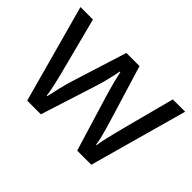

<svg xmlns="http://www.w3.org/2000/svg" viewBox="-103 -765 991 991"><g transform="rotate(45 393.0 -269.0)"><path d="M431 -303Q425 -324 419 -344.5Q413 -365 408.5 -383.5Q404 -402 400 -418Q396 -434 394 -445H390Q388 -434 384.5 -418Q381 -402 376.5 -383Q372 -364 366.5 -343.5Q361 -323 354 -302L258 -1H158L11 -537H102L176 -251Q184 -222 191 -192.5Q198 -163 203.5 -136.5Q209 -110 211 -91H215Q218 -103 222 -121Q226 -139 230.5 -159Q235 -179 240.5 -199Q246 -219 251 -235L346 -537H442L534 -235Q541 -212 548.5 -186Q556 -160 562 -135.5Q568 -111 570 -92H574Q576 -109 581.5 -134.5Q587 -160 594.5 -190.5Q602 -221 610 -251L685 -537H775L626 -1H523Z"/></g></svg>

Font: ltelugu15
Style: Book
Weight: 400
Designer: Jelle Bosma - Monotype Design Team
Foundry: Monotype Imaging Inc.
Version: Version 2.003